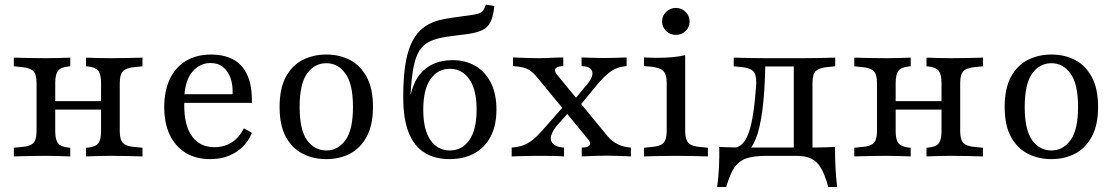

<svg xmlns="http://www.w3.org/2000/svg" viewBox="-20 -655 4678 804"><path d="M442.7 -2.4Q412.1 -2.4 388.3 -1.6Q364.5 -0.8 340.3 0V-36.3L349.2 -37.1Q380.6 -40.3 391.9 -55.2Q403.2 -70.2 403.2 -105.6V-206.5H481.5V-105.6Q481.5 -70.2 495.2 -56Q508.9 -41.9 544.4 -39.5L576.6 -36.3V0Q544.4 -0.8 513.7 -1.6Q483.1 -2.4 442.7 -2.4ZM171.8 -2.4Q131.5 -2.4 100.8 -1.6Q70.2 -0.8 37.9 0V-36.3L70.2 -39.5Q105.6 -41.9 119.4 -56Q133.1 -70.2 133.1 -105.6V-307.3Q133.1 -343.5 119.4 -357.3Q105.6 -371 70.2 -374.2L37.9 -377.4V-413.7Q70.2 -412.9 100.8 -412.1Q131.5 -411.3 171.8 -411.3Q202.4 -411.3 226.2 -412.1Q250 -412.9 274.2 -413.7V-377.4L265.3 -376.6Q234.7 -373.4 223 -358.5Q211.3 -343.5 211.3 -307.3V-105.6Q211.3 -70.2 223 -55.2Q234.7 -40.3 265.3 -37.1L274.2 -36.3V0Q250 -0.8 226.2 -1.6Q202.4 -2.4 171.8 -2.4ZM403.2 -206.5V-307.3Q403.2 -343.5 391.5 -358.5Q379.8 -373.4 349.2 -376.6L340.3 -377.4V-413.7Q364.5 -412.9 388.3 -412.1Q412.1 -411.3 442.7 -411.3Q483.1 -411.3 513.7 -412.1Q544.4 -412.9 576.6 -413.7V-377.4L544.4 -374.2Q508.9 -371 495.2 -357.3Q481.5 -343.5 481.5 -307.3V-206.5ZM182.3 -196V-231.5H432.3V-196Z M859.7 11.3Q800.8 11.3 757.7 -14.9Q714.5 -41.1 691.1 -89.9Q667.7 -138.7 667.7 -206.5Q667.7 -274.2 691.1 -323.8Q714.5 -373.4 758.9 -400Q803.2 -426.6 863.7 -426.6Q917.7 -426.6 956.5 -406Q995.2 -385.5 1015.7 -340.7Q1036.3 -296 1034.7 -224.2H719.4L718.5 -260.5H954Q955.6 -298.4 945.6 -327.4Q935.5 -356.5 914.5 -373.8Q893.5 -391.1 861.3 -391.1Q819.4 -391.1 787.9 -357.3Q756.5 -323.4 751.6 -251.6L752.4 -249.2Q751.6 -241.1 751.6 -231.9Q751.6 -222.6 751.6 -212.1Q751.6 -129 784.3 -83.9Q816.9 -38.7 878.2 -38.7Q918.5 -38.7 949.6 -58.1Q980.6 -77.4 1001.6 -117.7L1034.7 -98.4Q1013.7 -46.8 967.7 -17.7Q921.8 11.3 859.7 11.3Z M1346 11.3Q1291.1 11.3 1246.8 -11.7Q1202.4 -34.7 1176.6 -82.7Q1150.8 -130.6 1150.8 -207.3Q1150.8 -283.9 1176.6 -332.3Q1202.4 -380.6 1246.8 -403.6Q1291.1 -426.6 1346.8 -426.6Q1402.4 -426.6 1446 -403.6Q1489.5 -380.6 1515.7 -332.3Q1541.9 -283.9 1541.9 -207.3Q1541.9 -131.5 1515.7 -83.1Q1489.5 -34.7 1446 -11.7Q1402.4 11.3 1346 11.3ZM1346.8 -25Q1395.2 -25 1426.6 -68.1Q1458.1 -111.3 1458.1 -207.3Q1458.1 -303.2 1426.6 -346.8Q1395.2 -390.3 1346.8 -390.3Q1296.8 -390.3 1265.7 -346.8Q1234.7 -303.2 1234.7 -207.3Q1234.7 -111.3 1265.7 -68.1Q1296.8 -25 1346.8 -25Z M1862.1 11.3Q1802.4 11.3 1758.9 -14.9Q1715.3 -41.1 1691.9 -98.4Q1668.5 -155.6 1668.5 -248.4Q1668.5 -322.6 1676.2 -376.6Q1683.9 -430.6 1700 -467.7Q1716.1 -504.8 1739.5 -527.4Q1759.7 -547.6 1788.7 -560.1Q1817.7 -572.6 1862.1 -579Q1876.6 -581.5 1890.3 -583.1Q1904 -584.7 1918.1 -587.1Q1932.3 -589.5 1948.4 -591.1Q1971.8 -594.4 1984.3 -598.4Q1996.8 -602.4 2003.2 -611.3Q2009.7 -620.2 2014.5 -635.5L2050 -629.8Q2046 -587.9 2034.7 -564.1Q2023.4 -540.3 1998.8 -528.6Q1974.2 -516.9 1929.8 -511.3Q1916.1 -509.7 1903.2 -508.1Q1890.3 -506.5 1878.2 -504.8Q1866.1 -503.2 1854 -501.6Q1809.7 -495.2 1781.5 -482.3Q1753.2 -469.4 1736.7 -443.5Q1720.2 -417.7 1711.7 -373.8Q1703.2 -329.8 1699.2 -261.3H1708.1L1698.4 -249.2Q1706.5 -297.6 1729.8 -332.3Q1753.2 -366.9 1790.3 -385.1Q1827.4 -403.2 1875 -403.2Q1929 -403.2 1970.6 -379Q2012.1 -354.8 2035.5 -308.5Q2058.9 -262.1 2058.9 -196Q2058.9 -129 2034.3 -82.7Q2009.7 -36.3 1965.7 -12.5Q1921.8 11.3 1862.1 11.3ZM1863.7 -25Q1914.5 -25 1945.2 -68.1Q1975.8 -111.3 1975.8 -196Q1975.8 -279.8 1945.2 -323.4Q1914.5 -366.9 1863.7 -366.9Q1812.9 -366.9 1782.7 -323.4Q1752.4 -279.8 1752.4 -196Q1752.4 -111.3 1782.7 -68.1Q1812.9 -25 1863.7 -25Z M2416.1 0V-37.1Q2435.5 -37.1 2444 -42.3Q2452.4 -47.6 2451.2 -55.6Q2450 -63.7 2441.9 -72.6L2229 -331.5Q2214.5 -349.2 2200.4 -358.9Q2186.3 -368.5 2169.8 -372.6Q2153.2 -376.6 2128.2 -378.2V-414.5Q2148.4 -413.7 2179 -412.5Q2209.7 -411.3 2237.1 -411.3Q2254 -411.3 2271.4 -412.1Q2288.7 -412.9 2306 -413.7Q2323.4 -414.5 2338.7 -414.5V-378.2Q2320.2 -377.4 2311.7 -372.6Q2303.2 -367.7 2304 -359.7Q2304.8 -351.6 2312.9 -341.9L2524.2 -84.7Q2543.5 -62.1 2568.1 -50.4Q2592.7 -38.7 2621.8 -37.1V0Q2604.8 -0.8 2575.4 -2Q2546 -3.2 2518.5 -3.2Q2491.1 -3.2 2462.9 -2Q2434.7 -0.8 2416.1 0ZM2122.6 0V-37.1Q2148.4 -38.7 2169.4 -46Q2190.3 -53.2 2210.5 -69.4Q2230.6 -85.5 2253.2 -111.3L2347.6 -218.5L2371.8 -196L2311.3 -128.2Q2295.2 -108.1 2289.5 -91.5Q2283.9 -75 2288.7 -63.3Q2293.5 -51.6 2307.3 -44.8Q2321 -37.9 2341.9 -37.1V0Q2325.8 -1.6 2297.2 -2Q2268.5 -2.4 2232.3 -2.4Q2214.5 -2.4 2196 -2Q2177.4 -1.6 2159.3 -1.2Q2141.1 -0.8 2122.6 0ZM2402.4 -205.6 2378.2 -229 2440.3 -304Q2458.1 -325.8 2460.5 -341.9Q2462.9 -358.1 2452 -367.7Q2441.1 -377.4 2415.3 -378.2V-414.5Q2433.1 -413.7 2448.8 -413.3Q2464.5 -412.9 2479.4 -412.5Q2494.4 -412.1 2511.3 -412.1Q2536.3 -412.1 2559.3 -412.9Q2582.3 -413.7 2604 -414.5V-378.2Q2582.3 -376.6 2563.3 -369.4Q2544.4 -362.1 2525.8 -346.8Q2507.3 -331.5 2486.3 -307.3Z M2771.8 -206.5V-307.3Q2771.8 -343.5 2757.7 -357.7Q2743.5 -371.8 2707.3 -375.8L2676.6 -378.2V-414.5Q2691.1 -413.7 2704.4 -413.3Q2717.7 -412.9 2733.1 -412.9Q2767.7 -412.9 2797.2 -415.7Q2826.6 -418.5 2849.2 -424.2V-414.5V-206.5ZM2810.5 -2.4Q2770.2 -2.4 2739.1 -1.6Q2708.1 -0.8 2676.6 0V-36.3L2708.1 -39.5Q2743.5 -41.9 2757.7 -56Q2771.8 -70.2 2771.8 -105.6V-206.5H2849.2V-105.6Q2849.2 -70.2 2863.3 -56Q2877.4 -41.9 2912.1 -39.5L2944.4 -36.3V0Q2912.9 -0.8 2881.9 -1.6Q2850.8 -2.4 2810.5 -2.4ZM2810.5 -508.9Q2786.3 -508.9 2769.4 -525.4Q2752.4 -541.9 2752.4 -565.3Q2752.4 -588.7 2769.4 -605.2Q2786.3 -621.8 2810.5 -621.8Q2833.9 -621.8 2850.8 -605.2Q2867.7 -588.7 2867.7 -565.3Q2867.7 -541.1 2850.8 -525Q2833.9 -508.9 2810.5 -508.9Z M3189.5 -2.4Q3136.3 -2.4 3104.8 8.5Q3073.4 19.4 3054.8 47.2Q3036.3 75 3021 128.2H2983.1Q2988.7 87.1 2990.7 46Q2992.7 4.8 2991.9 -39.5Q3018.5 -38.7 3044.8 -37.9Q3071 -37.1 3096.8 -37.1H3189.5H3325V-2.4ZM3037.1 7.3 3045.2 -35.5Q3062.9 -35.5 3079 -45.2Q3095.2 -54.8 3108.5 -82.7Q3121.8 -110.5 3131.5 -164.5Q3141.1 -218.5 3146.8 -307.3Q3147.6 -343.5 3133.5 -357.3Q3119.4 -371 3084.7 -374.2L3052.4 -377.4V-413.7Q3083.9 -412.9 3114.9 -412.1Q3146 -411.3 3186.3 -411.3H3187.9H3342.7H3343.5Q3383.9 -411.3 3414.5 -412.1Q3445.2 -412.9 3477.4 -413.7V-377.4L3445.2 -374.2Q3409.7 -371 3396 -357.3Q3382.3 -343.5 3382.3 -307.3V-206.5H3304V-383.9L3314.5 -376.6H3174.2L3184.7 -379.8Q3182.3 -266.1 3172.2 -191.1Q3162.1 -116.1 3144.4 -72.6Q3126.6 -29 3100 -10.9Q3073.4 7.3 3037.1 7.3ZM3304 -2.4V-206.5H3382.3V-2.4ZM3304 -2.4 3304.8 -10.5 3336.3 -37.1H3315.3H3373.4Q3399.2 -37.1 3425.4 -37.9Q3451.6 -38.7 3476.6 -39.5Q3476.6 4.8 3478.6 46Q3480.6 87.1 3485.5 128.2H3448.4Q3433.9 75 3416.9 47.2Q3400 19.4 3375.8 8.5Q3351.6 -2.4 3315.3 -2.4Z M3962.1 -2.4Q3931.5 -2.4 3907.7 -1.6Q3883.9 -0.8 3859.7 0V-36.3L3868.5 -37.1Q3900 -40.3 3911.3 -55.2Q3922.6 -70.2 3922.6 -105.6V-206.5H4000.8V-105.6Q4000.8 -70.2 4014.5 -56Q4028.2 -41.9 4063.7 -39.5L4096 -36.3V0Q4063.7 -0.8 4033.1 -1.6Q4002.4 -2.4 3962.1 -2.4ZM3691.1 -2.4Q3650.8 -2.4 3620.2 -1.6Q3589.5 -0.8 3557.3 0V-36.3L3589.5 -39.5Q3625 -41.9 3638.7 -56Q3652.4 -70.2 3652.4 -105.6V-307.3Q3652.4 -343.5 3638.7 -357.3Q3625 -371 3589.5 -374.2L3557.3 -377.4V-413.7Q3589.5 -412.9 3620.2 -412.1Q3650.8 -411.3 3691.1 -411.3Q3721.8 -411.3 3745.6 -412.1Q3769.4 -412.9 3793.5 -413.7V-377.4L3784.7 -376.6Q3754 -373.4 3742.3 -358.5Q3730.6 -343.5 3730.6 -307.3V-105.6Q3730.6 -70.2 3742.3 -55.2Q3754 -40.3 3784.7 -37.1L3793.5 -36.3V0Q3769.4 -0.8 3745.6 -1.6Q3721.8 -2.4 3691.1 -2.4ZM3922.6 -206.5V-307.3Q3922.6 -343.5 3910.9 -358.5Q3899.2 -373.4 3868.5 -376.6L3859.7 -377.4V-413.7Q3883.9 -412.9 3907.7 -412.1Q3931.5 -411.3 3962.1 -411.3Q4002.4 -411.3 4033.1 -412.1Q4063.7 -412.9 4096 -413.7V-377.4L4063.7 -374.2Q4028.2 -371 4014.5 -357.3Q4000.8 -343.5 4000.8 -307.3V-206.5ZM3701.6 -196V-231.5H3951.6V-196Z M4382.3 11.3Q4327.4 11.3 4283.1 -11.7Q4238.7 -34.7 4212.9 -82.7Q4187.1 -130.6 4187.1 -207.3Q4187.1 -283.9 4212.9 -332.3Q4238.7 -380.6 4283.1 -403.6Q4327.4 -426.6 4383.1 -426.6Q4438.7 -426.6 4482.3 -403.6Q4525.8 -380.6 4552 -332.3Q4578.2 -283.9 4578.2 -207.3Q4578.2 -131.5 4552 -83.1Q4525.8 -34.7 4482.3 -11.7Q4438.7 11.3 4382.3 11.3ZM4383.1 -25Q4431.5 -25 4462.9 -68.1Q4494.4 -111.3 4494.4 -207.3Q4494.4 -303.2 4462.9 -346.8Q4431.5 -390.3 4383.1 -390.3Q4333.1 -390.3 4302 -346.8Q4271 -303.2 4271 -207.3Q4271 -111.3 4302 -68.1Q4333.1 -25 4383.1 -25Z"/></svg>

Font: Playfair 9pt
Style: Regular
Weight: 400
Designer: Claus Eggers Sørensen
Foundry: Claus Eggers Sørensen
Version: Version 2.203